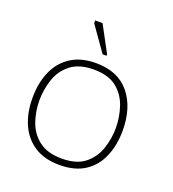

<svg xmlns="http://www.w3.org/2000/svg" viewBox="-109 -640 660 734"><g transform="rotate(20 221.0 -273.0)"><path d="M214 10Q153 10 112 -16.5Q71 -43 50.5 -89.5Q30 -136 30 -196Q30 -257 50.5 -304Q71 -351 112 -377.5Q153 -404 214 -404Q303 -404 350 -347Q397 -290 397 -196Q397 -138 377.5 -91Q358 -44 317.5 -17Q277 10 214 10ZM214 -16Q274 -16 307.5 -43Q341 -70 355 -111.5Q369 -153 369 -196Q369 -240 355 -282Q341 -324 307.5 -351Q274 -378 214 -378Q155 -378 120.5 -351Q86 -324 72 -282Q58 -240 58 -196Q58 -153 72 -111.5Q86 -70 120.5 -43Q155 -16 214 -16ZM225 -444 154 -545V-556H184L241 -450V-444Z"/></g></svg>

Font: Darker Grotesque Light Light
Style: Regular
Weight: 300
Version: Version 1.000;gftools[0.9.28]